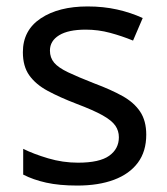

<svg xmlns="http://www.w3.org/2000/svg" viewBox="-20 -566 519 596"><path d="M434 -148Q434 -96 408 -61Q382 -26 334 -8Q286 10 220 10Q164 10 123.5 1Q83 -8 52 -24V-104Q84 -88 129.5 -74.5Q175 -61 222 -61Q289 -61 319 -82.5Q349 -104 349 -140Q349 -160 338 -176Q327 -192 298.5 -208Q270 -224 217 -244Q165 -264 128 -284Q91 -304 71 -332Q51 -360 51 -404Q51 -472 106.5 -509Q162 -546 252 -546Q301 -546 343.5 -536.5Q386 -527 423 -510L393 -440Q359 -454 322 -464Q285 -474 246 -474Q192 -474 163.5 -456.5Q135 -439 135 -409Q135 -387 148 -371.5Q161 -356 191.5 -341.5Q222 -327 273 -307Q324 -288 360 -268Q396 -248 415 -219.5Q434 -191 434 -148Z"/></svg>

Font: utelugu15
Style: Book
Weight: 400
Designer: Jelle Bosma - Monotype Design Team
Foundry: Monotype Imaging Inc.
Version: Version 2.003